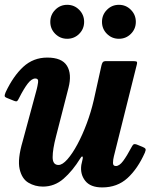

<svg xmlns="http://www.w3.org/2000/svg" viewBox="-20 -780 663 817"><path d="M4 -387.5Q36.5 -456.5 79.2 -495.8Q122 -535 181 -535Q243.5 -535 265 -500Q286.5 -465 271.5 -406.5L218.5 -200Q204 -144.5 204 -111.2Q204 -78 229 -78Q245.5 -78 266.8 -102Q288 -126 309.5 -166Q331 -206 349.2 -255Q367.5 -304 379 -354L411.5 -500.5Q413.5 -509.5 417 -514.8Q420.5 -520 432 -520H543Q557.5 -520 561.2 -518Q565 -516 562 -504.5L464.5 -114.5Q461 -101 460.8 -87.2Q460.5 -73.5 473 -73.5Q488 -73.5 504 -95Q520 -116.5 539 -152.5Q543.5 -161.5 547.5 -165Q551.5 -168.5 562 -165L586.5 -155Q596.5 -151 599 -146.5Q601.5 -142 596.5 -130.5Q566 -62 522.5 -22.2Q479 17.5 415 17.5Q364.5 17.5 342.5 -10.8Q320.5 -39 326 -78L332 -105Q333.5 -113.5 330 -114Q326.5 -114.5 322 -106.5Q289 -53 250.5 -19.5Q212 14 162.5 14Q129 14 101 -2.5Q73 -19 63.5 -60.8Q54 -102.5 76.5 -179L136.5 -401Q139.5 -412.5 142 -429.2Q144.5 -446 130.5 -446Q115 -446 98.2 -424.5Q81.5 -403 61 -362.5Q56.5 -353 53 -350Q49.5 -347 38.5 -351.5L10 -363Q0 -367 -0.2 -371.8Q-0.5 -376.5 4 -387.5ZM486 -615Q456 -615 435 -636Q414 -657 414 -687Q414 -717 435 -738.2Q456 -759.5 486 -759.5Q516 -759.5 537 -738.2Q558 -717 558 -687Q558 -657 537 -636Q516 -615 486 -615ZM266 -615Q236 -615 215 -636Q194 -657 194 -687Q194 -717 215 -738.2Q236 -759.5 266 -759.5Q296 -759.5 317 -738.2Q338 -717 338 -687Q338 -657 317 -636Q296 -615 266 -615Z"/></svg>

Font: Besley* Narrow
Style: Bold Italic
Weight: 700
Width: 4
Italic angle: -13°
Designer: Owen Earl
Foundry: indestructible type*
Version: Version 3.000; ttfautohint (v1.8.3)